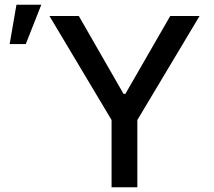

<svg xmlns="http://www.w3.org/2000/svg" viewBox="-20 -795 907 815"><path d="M189.9 -727.1H314.5L504.4 -396.5H512.2L702.6 -727.1H827.1L563 -285.6V0H453.6V-285.6ZM21 -607.9 49.8 -774.9H155.3L89.4 -607.9Z"/></svg>

Font: Karasuma Gothic
Style: Regular
Weight: 500
Designer: Rasmus Andersson / Ryoko Nishizuka
Foundry: Genbu
Version: Version 1.00